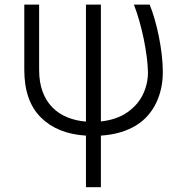

<svg xmlns="http://www.w3.org/2000/svg" viewBox="-20 -565 769 818"><path d="M83.5 -267.4V-545.5H146.7V-267.4Q146.7 -213.8 161.8 -173.8Q176.8 -133.9 203.7 -106.9Q230.5 -79.9 267 -65.2Q303.6 -50.4 346.2 -46.9V-545.5H409.8V-47.6Q476.9 -55 521.7 -85.9Q566.8 -117.2 588.6 -161.9Q610.4 -206.7 610.4 -258.2Q609.7 -288 604.9 -324.8Q600.1 -361.5 592.2 -400Q584.2 -438.6 573.5 -476.2Q562.9 -513.8 550.4 -545.5H617.5Q628.6 -518.8 638.7 -483.8Q648.8 -448.9 656.6 -410.5Q664.4 -372.2 669 -332.7Q673.7 -293.3 673.7 -258.2Q673.7 -186.8 646.3 -128.6Q632.5 -99.1 611.3 -74.4Q590.2 -49.7 560.9 -31.4Q531.6 -13.1 494.1 -1.8Q456.7 9.6 409.8 12.8V232.6H346.2V12.8Q224.4 5.3 154.1 -64.6Q83.5 -134.9 83.5 -267.4Z"/></svg>

Font: Inter P Light
Style: Regular
Weight: 300
Designer: Rasmus Andersson
Foundry: rsms
Version: Version 3.018;git-588b23468